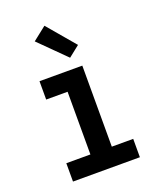

<svg xmlns="http://www.w3.org/2000/svg" viewBox="-142 -856 784 944"><g transform="rotate(-20 250.0 -384.0)"><path d="M75 0V-96H201V-424H89V-520H313V-96H425V0ZM270 -577 134 -712 205 -768 328 -623Z"/></g></svg>

Font: Iosevka Web
Style: Bold
Weight: 700
Monospace: yes
Designer: Belleve Invis
Foundry: Belleve Invis
Version: Version 28.0.3; ttfautohint (v1.8.3)